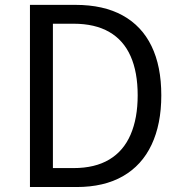

<svg xmlns="http://www.w3.org/2000/svg" viewBox="-20 -753 728 773"><path d="M100.6 0V-733.4H283.5Q396.9 -733.4 473.8 -690.9Q550.7 -648.5 590 -567.5Q629.4 -486.5 629.4 -369.3Q629.4 -253.1 590.2 -170.2Q551.1 -87.3 475 -43.7Q398.9 0 288 0ZM193 -76.3H276.2Q362.4 -76.3 419.9 -110.7Q477.4 -145.1 505.8 -211.1Q534.3 -277 534.3 -369.3Q534.3 -462.6 505.8 -526.8Q477.4 -591.1 419.9 -624.3Q362.4 -657.5 276.2 -657.5H193Z"/></svg>

Font: Noto Sans SC Thin
Style: Regular
Weight: 100
Designer: Ryoko NISHIZUKA 西塚涼子 (kana, bopomofo & ideographs); Paul D. Hunt (Latin, Greek & Cyrillic); Sandoll Communications 산돌커뮤니
Foundry: Adobe
Version: Version 2.004-H2;hotconv 1.0.118;makeotfexe 2.5.65603